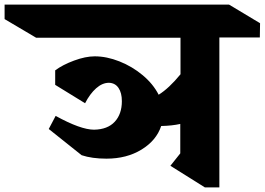

<svg xmlns="http://www.w3.org/2000/svg" viewBox="-146 -806 1151 835"><path d="M808 -643V9H745L595 -85L638 -139V-267Q602 -259 555 -258Q534 -195 469.5 -155.5Q405 -116 317 -116Q254 -116 209 -131L66 -245L96 -302Q205 -242 263 -242Q322 -243 353 -276.5Q384 -310 384 -366Q384 -402 369.5 -423.5Q355 -445 328 -446Q299 -446 272 -422Q245 -398 224 -357L94 -437V-500Q126 -524 176 -542.5Q226 -561 266 -561Q318 -561 373.5 -539Q429 -517 474.5 -479Q520 -441 544 -394Q589 -422 639 -483V-642H11L-126 -723V-786H850L985 -705L984 -643Z"/></svg>

Font: Inknut Antiqua
Style: Bold
Weight: 700
Designer: Claus Eggers Sørensen
Foundry: Claus Eggers Sørensen
Version: Version 1.003; ttfautohint (v1.8.2) -l 8 -r 50 -G 200 -x 14 